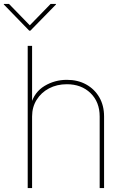

<svg xmlns="http://www.w3.org/2000/svg" viewBox="-45 -962 649 982"><path d="M119.1 -366.2V0H96.7V-727.5H119.1V-428.7H113.3Q130.9 -491.2 182.9 -522.5Q234.9 -553.7 296.9 -553.7Q353 -553.7 395.8 -530Q438.5 -506.3 462.9 -464.4Q487.3 -422.4 487.3 -366.2V0H464.8V-366.2Q464.8 -440.4 418 -485.8Q371.1 -531.2 296.9 -531.2Q246.1 -531.2 205.8 -510Q165.5 -488.8 142.3 -451.4Q119.1 -414.1 119.1 -366.2ZM1 -941.9 107.4 -832.5 213.9 -941.9H241.2V-939L110.4 -805.2H104.5L-25.4 -939V-941.9Z"/></svg>

Font: Inter Thin
Style: Regular
Weight: 250
Designer: Rasmus Andersson
Foundry: rsms
Version: Version 4.001;git-66647c0bb